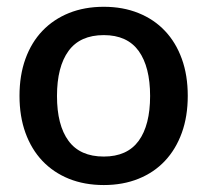

<svg xmlns="http://www.w3.org/2000/svg" viewBox="-20 -538 611 566"><path d="M286 -518C248 -518 213.8 -511.8 183.2 -499.5C152.8 -487.2 126.7 -469.7 105 -447C83.3 -424.3 66.7 -396.8 55 -364.5C43.3 -332.2 37.5 -295.8 37.5 -255.5C37.5 -215.2 43.3 -178.8 55 -146.5C66.7 -114.2 83.3 -86.6 105 -63.7C126.7 -40.9 152.8 -23.3 183.2 -11C213.8 1.3 248 7.5 286 7.5C323.7 7.5 357.8 1.3 388.2 -11C418.8 -23.3 444.8 -40.9 466.2 -63.7C487.8 -86.6 504.3 -114.2 516 -146.5C527.7 -178.8 533.5 -215.2 533.5 -255.5C533.5 -295.8 527.7 -332.2 516 -364.5C504.3 -396.8 487.8 -424.3 466.2 -447C444.8 -469.7 418.8 -487.2 388.2 -499.5C357.8 -511.8 323.7 -518 286 -518ZM286 -76.5C239.3 -76.5 204.7 -91.9 182 -122.8C159.3 -153.6 148 -197.7 148 -255C148 -312.3 159.3 -356.6 182 -387.8C204.7 -418.9 239.3 -434.5 286 -434.5C332 -434.5 366.2 -418.9 388.8 -387.8C411.2 -356.6 422.5 -312.3 422.5 -255C422.5 -197.7 411.2 -153.6 388.8 -122.8C366.2 -91.9 332 -76.5 286 -76.5Z"/></svg>

Font: Lato Semibold
Style: Regular
Weight: 600
Designer: Lukasz Dziedzic
Foundry: tyPoland Lukasz Dziedzic
Version: Version 2.006; 2014-01-15